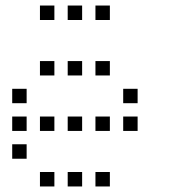

<svg xmlns="http://www.w3.org/2000/svg" viewBox="-20 -696 640 692"><path d="M125 -676Q124 -676 124 -676Q124 -676 124 -675V-625Q124 -624 124 -624Q124 -624 125 -624H175Q176 -624 176 -624Q176 -624 176 -625V-675Q176 -676 176 -676Q176 -676 175 -676ZM225 -676Q224 -676 224 -676Q224 -676 224 -675V-625Q224 -624 224 -624Q224 -624 225 -624H275Q276 -624 276 -624Q276 -624 276 -625V-675Q276 -676 276 -676Q276 -676 275 -676ZM325 -676Q324 -676 324 -676Q324 -676 324 -675V-625Q324 -624 324 -624Q324 -624 325 -624H375Q376 -624 376 -624Q376 -624 376 -625V-675Q376 -676 376 -676Q376 -676 375 -676ZM125 -476Q124 -476 124 -476Q124 -476 124 -475V-425Q124 -424 124 -424Q124 -424 125 -424H175Q176 -424 176 -424Q176 -424 176 -425V-475Q176 -476 176 -476Q176 -476 175 -476ZM225 -476Q224 -476 224 -476Q224 -476 224 -475V-425Q224 -424 224 -424Q224 -424 225 -424H275Q276 -424 276 -424Q276 -424 276 -425V-475Q276 -476 276 -476Q276 -476 275 -476ZM325 -476Q324 -476 324 -476Q324 -476 324 -475V-425Q324 -424 324 -424Q324 -424 325 -424H375Q376 -424 376 -424Q376 -424 376 -425V-475Q376 -476 376 -476Q376 -476 375 -476ZM25 -376Q24 -376 24 -376Q24 -376 24 -375V-325Q24 -324 24 -324Q24 -324 25 -324H75Q76 -324 76 -324Q76 -324 76 -325V-375Q76 -376 76 -376Q76 -376 75 -376ZM425 -376Q424 -376 424 -376Q424 -376 424 -375V-325Q424 -324 424 -324Q424 -324 425 -324H475Q476 -324 476 -324Q476 -324 476 -325V-375Q476 -376 476 -376Q476 -376 475 -376ZM25 -276Q24 -276 24 -276Q24 -276 24 -275V-225Q24 -224 24 -224Q24 -224 25 -224H75Q76 -224 76 -224Q76 -224 76 -225V-275Q76 -276 76 -276Q76 -276 75 -276ZM125 -276Q124 -276 124 -276Q124 -276 124 -275V-225Q124 -224 124 -224Q124 -224 125 -224H175Q176 -224 176 -224Q176 -224 176 -225V-275Q176 -276 176 -276Q176 -276 175 -276ZM225 -276Q224 -276 224 -276Q224 -276 224 -275V-225Q224 -224 224 -224Q224 -224 225 -224H275Q276 -224 276 -224Q276 -224 276 -225V-275Q276 -276 276 -276Q276 -276 275 -276ZM325 -276Q324 -276 324 -276Q324 -276 324 -275V-225Q324 -224 324 -224Q324 -224 325 -224H375Q376 -224 376 -224Q376 -224 376 -225V-275Q376 -276 376 -276Q376 -276 375 -276ZM425 -276Q424 -276 424 -276Q424 -276 424 -275V-225Q424 -224 424 -224Q424 -224 425 -224H475Q476 -224 476 -224Q476 -224 476 -225V-275Q476 -276 476 -276Q476 -276 475 -276ZM25 -176Q24 -176 24 -176Q24 -176 24 -175V-125Q24 -124 24 -124Q24 -124 25 -124H75Q76 -124 76 -124Q76 -124 76 -125V-175Q76 -176 76 -176Q76 -176 75 -176ZM125 -76Q124 -76 124 -76Q124 -76 124 -75V-25Q124 -24 124 -24Q124 -24 125 -24H175Q176 -24 176 -24Q176 -24 176 -25V-75Q176 -76 176 -76Q176 -76 175 -76ZM225 -76Q224 -76 224 -76Q224 -76 224 -75V-25Q224 -24 224 -24Q224 -24 225 -24H275Q276 -24 276 -24Q276 -24 276 -25V-75Q276 -76 276 -76Q276 -76 275 -76ZM325 -76Q324 -76 324 -76Q324 -76 324 -75V-25Q324 -24 324 -24Q324 -24 325 -24H375Q376 -24 376 -24Q376 -24 376 -25V-75Q376 -76 376 -76Q376 -76 375 -76Z"/></svg>

Font: Doto
Style: Regular
Weight: 400
Monospace: yes
Version: Version 1.000